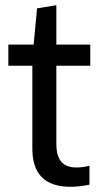

<svg xmlns="http://www.w3.org/2000/svg" viewBox="-20 -711 380 736"><path d="M250 5Q104 5 104 -141V-459H12V-540H109L122 -679L196 -691V-540H326V-459H196V-160Q196 -112 215.5 -90.5Q235 -69 272 -69Q283 -69 297 -70.5Q311 -72 323 -76V-3Q283 5 250 5Z"/></svg>

Font: Encode Sans Compressed
Style: Medium
Weight: 500
Designer: Pablo Impallari, Andres Torresi
Foundry: Pablo Impallari, Andres Torresi
Version: Version 1.000; ttfautohint (v1.00) -l 8 -r 50 -G 200 -x 14 -